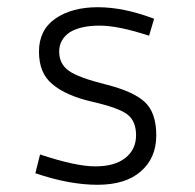

<svg xmlns="http://www.w3.org/2000/svg" viewBox="-20 -503 540 532"><path d="M78 -23 91 -75Q190 -42 244 -42Q298 -42 327.5 -65.5Q357 -89 357 -128Q357 -167 333.5 -185.5Q310 -204 236 -221Q162 -238 125 -270Q88 -300 88 -360Q88 -420 133.5 -451.5Q179 -483 251 -483Q323 -483 407 -451L393 -404Q308 -432 256 -432Q204 -432 174 -414Q144 -394 144 -360Q144 -326 170.5 -307Q197 -288 273 -269Q349 -250 381 -220.5Q413 -191 413 -128Q413 -65 370 -28Q328 9 250 9Q172 9 78 -23Z"/></svg>

Font: Lekton
Style: Regular
Weight: 400
Designer: Paolo Mazzetti, Luciano Perondi, Raffaele Flato, Elena Papassissa, Emilio Macchia, Michela Povoleri, Tobias Seemiller, R
Version: Version 34.000